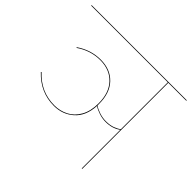

<svg xmlns="http://www.w3.org/2000/svg" viewBox="-169 -873 1066 1066"><g transform="rotate(45 363.5 -340.0)"><path d="M737 -676H596V0H592V-303Q556 -276 503 -276Q477 -276 451 -284.5Q425 -293 407 -305Q402 -222 353.5 -179Q305 -136 237 -136Q130 -136 53 -218L56 -221Q130 -140 237 -140Q281 -140 319 -159.5Q357 -179 380 -220Q403 -261 403 -322Q403 -405 358.5 -451.5Q314 -498 240 -498Q164 -498 99 -453L96 -456Q163 -502 240 -502Q316 -502 361.5 -454.5Q407 -407 407 -322V-309Q424 -297 450 -288.5Q476 -280 502 -280Q533 -280 556 -288.5Q579 -297 592 -308V-676H-10V-680H737Z"/></g></svg>

Font: FiraGO Four
Style: Regular
Weight: 100
Designer: bBox Type
Foundry: bBox Type GmbH
Version: Version 1.001